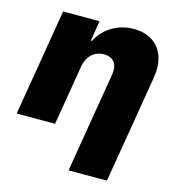

<svg xmlns="http://www.w3.org/2000/svg" viewBox="-111 -648 869 947"><g transform="rotate(15 323.0 -174.5)"><path d="M252.8 -306.8 201.7 0H5.7L96.6 -545.5H282.7L265.6 -441.8H271.3Q297.6 -493.6 347.3 -523.1Q397 -552.6 457.4 -552.6Q514.2 -552.6 553.3 -526.3Q592.3 -500 607.8 -453.7Q623.2 -407.3 613.6 -348L521.3 204.5H325.3L410.5 -306.8Q417.3 -347.7 400.4 -370.6Q383.5 -393.5 346.6 -393.5Q310 -393.5 284.8 -370.2Q259.6 -346.9 252.8 -306.8Z"/></g></svg>

Font: Karasuma Gothic
Style: Italic
Weight: 900
Italic angle: -9.39999°
Designer: Rasmus Andersson / Ryoko Nishizuka
Foundry: Genbu
Version: Version 1.00